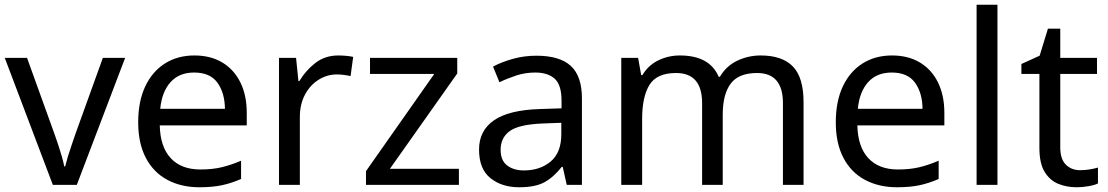

<svg xmlns="http://www.w3.org/2000/svg" viewBox="-20 -780 4674 810"><path d="M203 0 0 -536H94L208 -220Q216 -198 225 -171Q234 -144 241 -119.5Q248 -95 251 -78H255Q259 -95 266.5 -120Q274 -145 283.5 -172Q293 -199 300 -220L414 -536H508L304 0Z M800 -546Q869 -546 918.5 -516Q968 -486 994.5 -431.5Q1021 -377 1021 -304V-251H654Q656 -160 700.5 -112.5Q745 -65 825 -65Q876 -65 915.5 -74.5Q955 -84 997 -102V-25Q956 -7 916 1.5Q876 10 821 10Q745 10 686.5 -21Q628 -52 595.5 -113.5Q563 -175 563 -264Q563 -352 592.5 -415Q622 -478 675.5 -512Q729 -546 800 -546ZM799 -474Q736 -474 699.5 -433.5Q663 -393 656 -321H929Q928 -389 897 -431.5Q866 -474 799 -474Z M1407 -546Q1422 -546 1439.5 -544.5Q1457 -543 1470 -540L1459 -459Q1446 -462 1430.5 -464Q1415 -466 1401 -466Q1360 -466 1324 -443.5Q1288 -421 1266.5 -380.5Q1245 -340 1245 -286V0H1157V-536H1229L1239 -438H1243Q1269 -482 1310 -514Q1351 -546 1407 -546Z M1916 0H1524V-58L1812 -468H1541V-536H1909V-470L1625 -68H1916Z M2243 -545Q2341 -545 2388 -502Q2435 -459 2435 -365V0H2371L2354 -76H2350Q2315 -32 2276.5 -11Q2238 10 2170 10Q2097 10 2049 -28.5Q2001 -67 2001 -149Q2001 -229 2064 -272.5Q2127 -316 2258 -320L2349 -323V-355Q2349 -422 2320 -448Q2291 -474 2238 -474Q2196 -474 2158 -461.5Q2120 -449 2087 -433L2060 -499Q2095 -518 2143 -531.5Q2191 -545 2243 -545ZM2269 -259Q2169 -255 2130.5 -227Q2092 -199 2092 -148Q2092 -103 2119.5 -82Q2147 -61 2190 -61Q2258 -61 2303 -98.5Q2348 -136 2348 -214V-262Z M3189 -546Q3280 -546 3325 -499.5Q3370 -453 3370 -349V0H3283V-345Q3283 -472 3174 -472Q3096 -472 3062.5 -427Q3029 -382 3029 -296V0H2942V-345Q2942 -472 2832 -472Q2751 -472 2720 -422Q2689 -372 2689 -278V0H2601V-536H2672L2685 -463H2690Q2715 -505 2757.5 -525.5Q2800 -546 2848 -546Q2974 -546 3012 -456H3017Q3044 -502 3090.5 -524Q3137 -546 3189 -546Z M3743 -546Q3812 -546 3861.5 -516Q3911 -486 3937.5 -431.5Q3964 -377 3964 -304V-251H3597Q3599 -160 3643.5 -112.5Q3688 -65 3768 -65Q3819 -65 3858.5 -74.5Q3898 -84 3940 -102V-25Q3899 -7 3859 1.5Q3819 10 3764 10Q3688 10 3629.5 -21Q3571 -52 3538.5 -113.5Q3506 -175 3506 -264Q3506 -352 3535.5 -415Q3565 -478 3618.5 -512Q3672 -546 3743 -546ZM3742 -474Q3679 -474 3642.5 -433.5Q3606 -393 3599 -321H3872Q3871 -389 3840 -431.5Q3809 -474 3742 -474Z M4188 0H4100V-760H4188Z M4537 -62Q4557 -62 4578 -65.5Q4599 -69 4612 -73V-6Q4598 1 4572 5.5Q4546 10 4522 10Q4480 10 4444.5 -4.5Q4409 -19 4387 -55Q4365 -91 4365 -156V-468H4289V-510L4366 -545L4401 -659H4453V-536H4608V-468H4453V-158Q4453 -109 4476.5 -85.5Q4500 -62 4537 -62Z"/></svg>

Font: Noto Sans Tifinagh Adrar
Style: Regular
Weight: 400
Designer: JamraPatel
Foundry: JamraPatel LLC
Version: Version 2.006; ttfautohint (v1.8.4.7-5d5b)